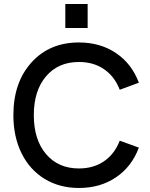

<svg xmlns="http://www.w3.org/2000/svg" viewBox="-20 -921 746 954"><path d="M372 13Q276 13 202 -32Q128 -77 87.2 -159.2Q46.5 -241.5 46.5 -349Q46.5 -511 136.2 -610.5Q226 -710 372 -710Q478.5 -710 556.8 -657Q635 -604 670 -510L575 -475Q549.5 -541 497.2 -577Q445 -613 372 -613Q269.5 -613 208.8 -541.8Q148 -470.5 148 -349Q148 -227 208.8 -155.5Q269.5 -84 372 -84Q445 -84 497.2 -120Q549.5 -156 575 -222L670 -187.5Q635 -93.5 556.8 -40.2Q478.5 13 372 13ZM304.5 -782V-901H415.5V-782Z"/></svg>

Font: HK Grotesk Medium
Style: Regular
Weight: 500
Designer: Alfredo Marco Pradil
Foundry: Hanken Design Co.
Version: Version 3.001;FEAKit 1.0